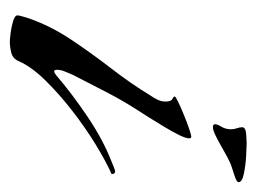

<svg xmlns="http://www.w3.org/2000/svg" viewBox="-84 -424 510 381"><g transform="rotate(90 170.5 -233.0)"><path d="M232 -401Q226 -401 226 -405Q226 -410 231 -418Q236 -426 236 -437Q236 -443 234 -448.5Q232 -454 232 -459Q232 -466 245.5 -467Q259 -468 263 -468Q269 -468 288 -467Q307 -466 324 -462.5Q341 -459 341 -452Q341 -450 338.5 -448.5Q336 -447 334 -446Q323 -442 313 -439Q303 -436 292 -430Q286 -427 274 -420Q262 -413 250 -407Q238 -401 232 -401ZM62 2Q58 2 45.5 0.5Q33 -1 21.5 -4.5Q10 -8 10 -13Q10 -16 12.5 -24.5Q15 -33 16 -36Q31 -79 58 -119.5Q85 -160 115.5 -199.5Q146 -239 169 -277Q174 -284 177.5 -291.5Q181 -299 181 -307Q181 -318 176 -320.5Q171 -323 171 -325Q171 -327 181.5 -332Q192 -337 206.5 -343Q221 -349 234 -353.5Q247 -358 251 -358Q254 -358 254 -354Q254 -347 247 -333Q240 -319 230 -302.5Q220 -286 211.5 -272.5Q203 -259 199 -253Q179 -222 162 -189Q145 -156 128 -123Q125 -116 121.5 -107.5Q118 -99 118 -92Q118 -86 121 -86Q123 -86 126 -88Q129 -90 130 -91Q165 -121 210 -151.5Q255 -182 298 -199Q300 -200 309 -203.5Q318 -207 319 -207Q325 -207 325 -200Q300 -189 266.5 -168.5Q233 -148 199.5 -122Q166 -96 139 -68.5Q112 -41 101 -16Q96 -4 84.5 -1Q73 2 62 2Z"/></g></svg>

Font: My Soul
Style: Regular
Weight: 400
Designer: Robert E. Leuschke
Foundry: Robert E. Leuschke
Version: Version 1.010; ttfautohint (v1.8.4.7-5d5b)